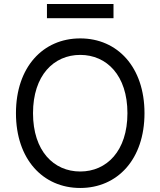

<svg xmlns="http://www.w3.org/2000/svg" viewBox="-20 -929 801 959"><path d="M701.7 -363.6C701.7 -593.8 566.8 -737.2 380.7 -737.2C194.6 -737.2 59.7 -593.8 59.7 -363.6C59.7 -133.5 194.6 9.9 380.7 9.9C566.8 9.9 701.7 -133.5 701.7 -363.6ZM144.9 -363.6C144.9 -552.6 248.6 -654.8 380.7 -654.8C512.8 -654.8 616.5 -552.6 616.5 -363.6C616.5 -174.7 512.8 -72.4 380.7 -72.4C248.6 -72.4 144.9 -174.7 144.9 -363.6ZM214.5 -838.1H546.9V-909.1H214.5Z"/></svg>

Font: Margiela Sans
Style: Regular
Weight: 400
Designer: Stefan Endress, Andreas Faust
Version: Version 1.100;FEAKit 1.0